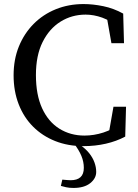

<svg xmlns="http://www.w3.org/2000/svg" viewBox="-20 -705 681 946"><path d="M342 221Q321 221 305.5 217.5Q290 214 280 211L287 180Q299 181 309.5 182Q320 183 328 183Q360 183 376.5 168Q393 153 393 122Q393 92 381 63Q369 34 343 0H376V10Q403 29 420 50.5Q437 72 445.5 95.5Q454 119 454 142Q454 174 424.5 197.5Q395 221 342 221ZM391 15Q315 15 252 -10Q189 -35 143 -81Q97 -127 72 -191.5Q47 -256 47 -334Q47 -412 73 -476Q99 -540 145.5 -587Q192 -634 255 -659.5Q318 -685 392 -685Q438 -685 489 -674.5Q540 -664 587 -638L591 -492H529L503 -639L566 -627V-567Q526 -603 484 -618Q442 -633 402 -633Q334 -633 278.5 -598.5Q223 -564 190 -498Q157 -432 157 -335Q157 -238 187.5 -171.5Q218 -105 272.5 -71Q327 -37 396 -37Q443 -37 489.5 -52Q536 -67 577 -99V-43L513 -31L539 -179H601L597 -32Q554 -9 501.5 3Q449 15 391 15Z"/></svg>

Font: Source Serif 4 18pt
Style: Regular
Weight: 400
Designer: Frank Grießhammer
Foundry: Adobe Systems Incorporated
Version: Version 4.004;hotconv 1.0.116;makeotfexe 2.5.65601